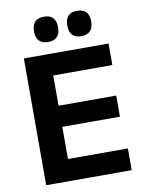

<svg xmlns="http://www.w3.org/2000/svg" viewBox="-91 -890 720 953"><g transform="rotate(-10 269.0 -413.0)"><path d="M63.5 0V-639H192.5V0ZM102 0V-109.5H494.5V0ZM138.5 -271.5V-378H483V-271.5ZM101.5 -530.5V-639H490.5V-530.5ZM196.5 -698.5Q166.5 -698.5 151.5 -714.8Q136.5 -731 136.5 -760.5V-764Q136.5 -793.5 151.5 -809.8Q166.5 -826 196.5 -826Q228 -826 242.8 -809.8Q257.5 -793.5 257.5 -764V-760.5Q257.5 -731 242.8 -714.8Q228 -698.5 196.5 -698.5ZM364 -698.5Q333.5 -698.5 318.8 -714.8Q304 -731 304 -760.5V-764Q304 -793.5 318.8 -809.8Q333.5 -826 364 -826Q394.5 -826 409.5 -809.8Q424.5 -793.5 424.5 -764V-760.5Q424.5 -731 409.5 -714.8Q394.5 -698.5 364 -698.5Z"/></g></svg>

Font: Anek Odia SemiBold
Style: Regular
Weight: 600
Version: Version 1.003